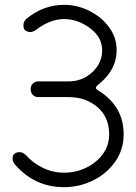

<svg xmlns="http://www.w3.org/2000/svg" viewBox="-20 -762 565 795"><path d="M245 13Q122 13 40 -83Q32 -95 32 -105Q32 -132 62 -132Q75 -132 89 -118Q118 -86 158.5 -66.5Q199 -47 245 -47Q293 -47 335.5 -67Q378 -87 405 -123Q432 -159 432 -206Q432 -277 383.5 -318.5Q335 -360 264 -360H138Q125 -360 116 -369Q107 -378 107 -393Q107 -407 116 -416Q125 -425 138 -425H264Q321 -425 362 -463Q403 -501 403 -554Q403 -608 352.5 -645.5Q302 -683 245 -683Q188 -683 130 -639Q116 -629 104 -629Q100 -629 88.5 -633.5Q77 -638 77 -658Q77 -672 89 -684Q160 -742 245 -742Q300 -742 350 -717Q400 -692 431.5 -649.5Q463 -607 463 -554Q463 -474 391 -415L390 -414Q377 -404 377 -398Q377 -393 392 -384Q492 -320 492 -206Q492 -142 457 -92.5Q422 -43 365.5 -15Q309 13 245 13Z"/></svg>

Font: Gardens CM
Style: Regular
Weight: 400
Designer: Created by: Aleksander Shevchuk, 2010. Modifed by: Daren Olsen, 2020.
Foundry: High-Logic / FontCreator v.13.0.0 build 2663 (64-bit)
Version: Version 3.003 Ukrainian, initial release